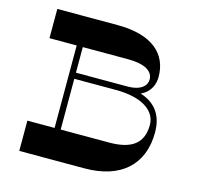

<svg xmlns="http://www.w3.org/2000/svg" viewBox="-102 -807 936 913"><g transform="rotate(15 365.5 -350.5)"><path d="M557 -414C606 -436 619 -479 619 -512C619 -623 541 -700 366 -700H70V-556H204V-150H70V-1H390C570 -1 671 -94 671 -253C671 -346 623 -393 557 -414ZM457 -556C540 -556 581 -530 581 -489C581 -462 558 -430 487 -430H234V-556ZM473 -150H234V-400H438C574 -400 638 -347 638 -281C638 -188 580 -150 473 -150Z"/></g></svg>

Font: Space Cowgirl Bold
Style: Regular
Weight: 700
Designer: Valery Marier
Foundry: Valery Marier
Version: Version 1.000;hotconv 1.0.109;makeotfexe 2.5.65596